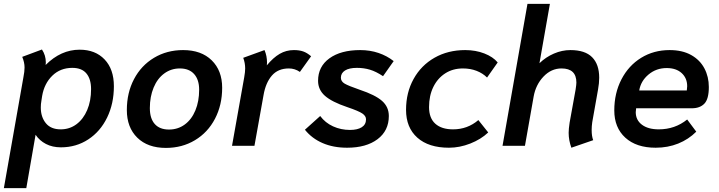

<svg xmlns="http://www.w3.org/2000/svg" viewBox="-37 -754 3716 993"><path d="M84 -354Q90 -384 90 -405Q90 -431 78 -460L180 -498Q200 -468 200 -431L199 -418Q278 -497 375 -497Q456 -497 504 -446.5Q552 -396 552 -308Q552 -218 517 -146Q482 -74 419.5 -33Q357 8 278 8Q234 8 200.5 -9.5Q167 -27 147 -57L99 219H-17ZM434 -293Q434 -345 410 -374Q386 -403 337 -403Q275 -403 233.5 -362.5Q192 -322 181 -258L177 -232Q174 -216 174 -198Q174 -149 200 -117Q226 -85 277 -85Q323 -85 358.5 -111.5Q394 -138 414 -185Q434 -232 434 -293Z M619 -185Q619 -274 656 -344.5Q693 -415 759.5 -455Q826 -495 910 -495Q1004 -495 1058 -442Q1112 -389 1112 -300Q1112 -211 1075 -140Q1038 -69 971.5 -29Q905 11 821 11Q727 11 673 -42Q619 -95 619 -185ZM993 -290Q993 -342 967 -371Q941 -400 893 -400Q848 -400 812.5 -374Q777 -348 757.5 -301Q738 -254 738 -195Q738 -141 763.5 -112.5Q789 -84 837 -84Q883 -84 918.5 -110Q954 -136 973.5 -183Q993 -230 993 -290Z M1226 -354Q1231 -382 1231 -400Q1231 -428 1221 -455L1331 -495Q1344 -465 1344 -430Q1344 -421 1343 -416Q1376 -456 1409.5 -475.5Q1443 -495 1483 -495Q1511 -495 1531 -488Q1551 -481 1572 -463L1514 -382Q1488 -400 1457 -400Q1401 -400 1369 -363Q1337 -326 1326 -262L1279 0H1163Z M1540 -83 1619 -154Q1645 -119 1685.5 -100.5Q1726 -82 1773 -82Q1812 -82 1834 -96Q1856 -110 1856 -137Q1856 -154 1837 -167Q1818 -180 1759 -200Q1679 -227 1643.5 -258.5Q1608 -290 1608 -336Q1608 -410 1667 -452.5Q1726 -495 1826 -495Q1877 -495 1921 -480Q1965 -465 1999 -438L1944 -360Q1908 -384 1876.5 -393.5Q1845 -403 1809 -403Q1769 -403 1747.5 -389.5Q1726 -376 1726 -352Q1726 -333 1745.5 -321.5Q1765 -310 1823 -290Q1904 -263 1939 -232Q1974 -201 1974 -154Q1974 -78 1915.5 -34Q1857 10 1758 10Q1687 10 1631.5 -14Q1576 -38 1540 -83Z M2063 -186Q2063 -275 2102 -345.5Q2141 -416 2210.5 -455.5Q2280 -495 2369 -495Q2423 -495 2468 -477.5Q2513 -460 2537 -431L2482 -353Q2460 -375 2428 -387.5Q2396 -400 2357 -400Q2305 -400 2265.5 -374.5Q2226 -349 2204 -304Q2182 -259 2182 -200Q2182 -143 2214.5 -114Q2247 -85 2306 -85Q2381 -85 2437 -133L2488 -69Q2450 -33 2395 -11.5Q2340 10 2285 10Q2180 10 2121.5 -42Q2063 -94 2063 -186Z M2904 -67Q2904 -87 2909 -120L2940 -291Q2944 -317 2944 -327Q2944 -400 2867 -400Q2814 -400 2774 -358Q2734 -316 2723 -255L2678 0H2562L2691 -734H2807L2753 -427Q2786 -459 2828 -477Q2870 -495 2913 -495Q2989 -495 3025.5 -458Q3062 -421 3062 -352Q3062 -324 3056 -291L3026 -122Q3023 -101 3023 -82Q3023 -49 3031 -29L2918 10Q2904 -29 2904 -67Z M3140 -183Q3140 -272 3177 -343.5Q3214 -415 3279 -455Q3344 -495 3426 -495Q3492 -495 3537.5 -469.5Q3583 -444 3606 -400.5Q3629 -357 3629 -304Q3629 -242 3606 -218Q3583 -194 3541 -194H3253Q3251 -180 3251 -174Q3251 -133 3283 -109Q3315 -85 3370 -85Q3454 -85 3517 -136L3564 -73Q3524 -33 3470.5 -11.5Q3417 10 3354 10Q3254 10 3197 -42Q3140 -94 3140 -183ZM3515 -286Q3517 -302 3517 -308Q3517 -350 3488.5 -376Q3460 -402 3411 -402Q3357 -402 3317 -368.5Q3277 -335 3269 -286Z"/></svg>

Font: Niramit SemiBold
Style: Italic
Weight: 600
Italic angle: -10°
Designer: Katatrad Aksorn Co.,Ltd.
Foundry: Cadson Demak Co.,Ltd.
Version: Version 1.001; ttfautohint (v1.6)